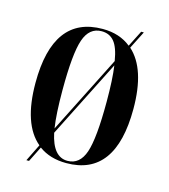

<svg xmlns="http://www.w3.org/2000/svg" viewBox="-96 -653 676 769"><g transform="rotate(15 242.0 -268.0)"><path d="M84 40H95L127 -24Q173 10 241 10Q445 10 445 -269Q445 -435 369 -503L406 -576H395L361 -509Q314 -547 244 -547Q39 -547 39 -269Q39 -98 119 -31ZM160 -112Q151 -170 151 -269Q151 -420 171 -478.5Q191 -537 242 -537Q275 -537 294.5 -513.5Q314 -490 323 -435ZM243 0Q183 0 163 -95L326 -418Q330 -390 332 -353Q334 -316 334 -269Q334 -118 314 -59Q294 0 243 0Z"/></g></svg>

Font: Noto Serif Display Condensed Semi
Style: Regular
Weight: 600
Width: 3
Designer: Monotype Design Team
Foundry: Monotype Imaging Inc.
Version: Version 1.900